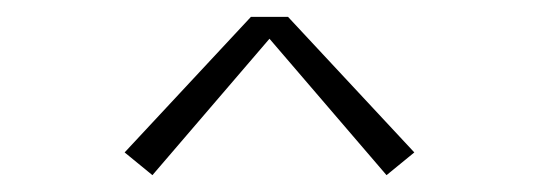

<svg xmlns="http://www.w3.org/2000/svg" viewBox="-20 -693 640 228"><path d="M161 -485 128 -512 278 -673H322L472 -512L439 -485L300 -647Z"/></svg>

Font: Iosevka SS04 XLt Ex
Style: Regular
Weight: 200
Width: 7
Monospace: yes
Designer: Belleve Invis
Foundry: Belleve Invis
Version: Version 19.0.0; ttfautohint (v1.8.4)